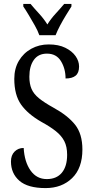

<svg xmlns="http://www.w3.org/2000/svg" viewBox="-20 -951 475 981"><path d="M213 10Q122 10 79 -27.5Q36 -65 36 -126Q36 -158 54.5 -176.5Q73 -195 101 -195Q105 -124 136 -80Q167 -36 219 -36Q269 -36 296 -68.5Q323 -101 323 -160Q323 -202 308.5 -230Q294 -258 265 -281Q236 -304 192 -328Q122 -368 87.5 -417Q53 -466 53 -548Q53 -601 76.5 -640.5Q100 -680 140 -702Q180 -724 229 -724Q279 -724 313.5 -707Q348 -690 366 -664.5Q384 -639 384 -611Q384 -579 366.5 -564.5Q349 -550 315 -550Q315 -600 291.5 -638.5Q268 -677 220 -677Q176 -677 153 -645Q130 -613 130 -559Q130 -523 141 -497Q152 -471 179 -449Q206 -427 253 -401Q326 -361 363.5 -314Q401 -267 401 -187Q401 -92 348.5 -41Q296 10 213 10ZM181 -771Q173 -794 158 -820.5Q143 -847 127.5 -873Q112 -899 99 -918V-931H136Q157 -906 180.5 -880.5Q204 -855 222 -826Q240 -855 263.5 -880.5Q287 -906 308 -931H345V-918Q333 -899 317 -873Q301 -847 287 -820.5Q273 -794 264 -771Z"/></svg>

Font: Noto Serif Ethiopic ExtraCondensed
Style: Regular
Weight: 400
Width: 2
Designer: Monotype Design Team
Foundry: Monotype Imaging Inc.
Version: Version 2.102; ttfautohint (v1.8.4.7-5d5b)